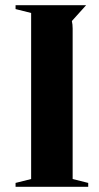

<svg xmlns="http://www.w3.org/2000/svg" viewBox="-20 -720 380 740"><path d="M320 -15V0H40V-15L100 -30V-670L40 -685V-700H170H182H312L257 -639Q260 -626 260 -610V-30Z"/></svg>

Font: Yeseva One
Style: Regular
Weight: 400
Designer: Jovanny Lemonad
Foundry: Jovanny Lemonad
Version: Version 2.000